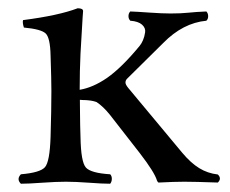

<svg xmlns="http://www.w3.org/2000/svg" viewBox="-20 -442 559 467"><path d="M175.8 -108.9Q176.8 -47.9 189 -34.4Q201.2 -21 248 -18.1Q252 -14.2 252 -7.1Q252 0 248 4.9Q229 4.9 196 2.4Q163.1 0 140.1 0Q117.2 0 83 2.4Q48.8 4.9 30.8 4.9Q19.5 -6.3 30.8 -18.1Q77.6 -22 89.4 -35.4Q101.1 -48.8 103 -108.9Q105 -175.8 105 -220.7Q105 -247.1 103 -307.1Q102.1 -350.1 91.1 -360.6Q80.1 -371.1 38.1 -375Q34.2 -387.2 36.1 -393.1Q123 -404.3 168.9 -421.9Q182.1 -421.9 182.1 -415Q181.6 -409.2 180.9 -398.7Q180.2 -388.2 178.7 -360.8Q177.2 -333.5 175.8 -311.5Q174.8 -290.5 174.3 -268.3Q173.8 -246.1 173.8 -223.6Q206.1 -229 240.2 -252.4Q276.4 -277.8 319.8 -330.6Q324.2 -335.9 327.9 -344.5Q331.5 -353 333 -363.5Q334.5 -374 325.4 -382.1Q316.4 -390.1 296.9 -391.6Q292.5 -396 292.5 -402.8Q292.5 -409.7 296.9 -414.1Q312.5 -413.6 343.3 -411.4Q374 -409.2 395 -409.2Q407.2 -409.2 418.7 -409.7Q430.2 -410.2 438 -411.1Q445.8 -412.1 457.8 -412.8Q469.7 -413.6 481.9 -414.1Q486.3 -409.7 486.3 -402.6Q486.3 -395.5 481.9 -391.6Q424.8 -386.2 377 -337.4L289.1 -250.5Q285.2 -246.6 285.2 -241.2Q285.2 -236.3 292 -228L423.8 -69.8Q444.3 -45.4 464.6 -33Q484.9 -20.5 509.8 -17.6Q520 -7.8 509.8 2Q452.6 0 428.2 0Q404.3 0 366.2 2Q363.8 2 361.8 -2.9Q356 -22.9 319.8 -69.8L247.1 -163.1Q231 -183.1 214.8 -193.8Q212.9 -194.3 210.7 -195.1Q208.5 -195.8 206.1 -196.3Q203.6 -196.8 200.7 -197.3Q197.8 -197.8 194.8 -198Q191.9 -198.2 188.5 -198.5Q185.1 -198.7 181.6 -198.7Q178.2 -198.7 174.3 -199.2Q174.3 -185.5 174.6 -167.5Q174.8 -149.4 175 -137Q175.3 -124.5 175.8 -108.9Z"/></svg>

Font: Linux Libertine Display
Style: Regular
Weight: 400
Designer: Philipp H. Poll
Foundry: Philipp H. Poll
Version: Version 5.0.9